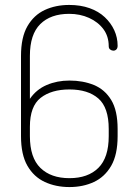

<svg xmlns="http://www.w3.org/2000/svg" viewBox="-20 -751 544 777"><path d="M261 6Q206 6 161.5 -14.5Q117 -35 91 -80Q65 -125 65 -200V-525Q65 -600 91 -645Q117 -690 161 -710.5Q205 -731 260 -731Q306 -731 342.5 -718Q379 -705 404 -681.5Q429 -658 442.5 -628.5Q456 -599 456 -566Q456 -556 451 -551Q446 -546 439 -546Q432 -546 426 -550.5Q420 -555 420 -564Q420 -604 398.5 -633Q377 -662 340.5 -678.5Q304 -695 260 -695Q185 -695 143 -653.5Q101 -612 101 -525V-351Q127 -389 169 -407Q211 -425 261 -425Q316 -425 360 -407Q404 -389 430 -346.5Q456 -304 456 -229V-200Q456 -125 430 -80Q404 -35 360 -14.5Q316 6 261 6ZM261 -30Q336 -30 378 -71.5Q420 -113 420 -200V-229Q420 -316 378 -352.5Q336 -389 261 -389Q188 -389 144.5 -355Q101 -321 101 -238V-200Q101 -113 143.5 -71.5Q186 -30 261 -30Z"/></svg>

Font: Dosis ExtraLight
Style: Regular
Weight: 250
Designer: EdgarTolentino, PabloImpallari, IginoMarini
Foundry: EdgarTolentino, PabloImpallari, IginoMarini
Version: Version 3.001; ttfautohint (v1.8.2)